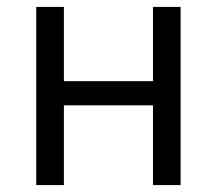

<svg xmlns="http://www.w3.org/2000/svg" viewBox="-20 -536 628 556"><path d="M85 0V-516H165V-301H423V-516H503V0H423V-231H165V0Z"/></svg>

Font: IBM Plex Sans
Style: Regular
Weight: 400
Designer: Mike Abbink, Paul van der Laan, Pieter van Rosmalen
Foundry: Bold Monday
Version: Version 3.201